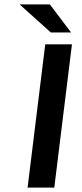

<svg xmlns="http://www.w3.org/2000/svg" viewBox="-20 -850 371 870"><path d="M226 0 306 -649H185L105 0ZM302 -703 206 -830H69L210 -703Z"/></svg>

Font: Gamestation Extended
Style: Italic
Weight: 400
Width: 7
Designer: Jonas Hecksher
Foundry: Jonas Hecksher, Playtypeª, e-types AS
Version: Version 1.003